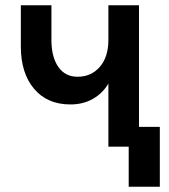

<svg xmlns="http://www.w3.org/2000/svg" viewBox="-20 -556 640 728"><path d="M391 0V-239Q369 -202 332 -181Q295 -160 247 -160Q159 -160 109 -219.5Q59 -279 59 -380V-536H175V-404Q175 -340 201 -302.5Q227 -265 274 -265Q326 -265 358.5 -302.5Q391 -340 391 -405V-536H507V-75H586V152H468V0Z"/></svg>

Font: Geist Mono
Style: Bold
Weight: 700
Monospace: yes
Designer: Basement.studio, Andrés Briganti, Mateo Zaragoza
Foundry: Basement.studio, Vercel, Andrés Briganti, Guido Ferreyra, Mateo Zaragoza
Version: Version 1.500; ttfautohint (v1.8.4.7-5d5b)